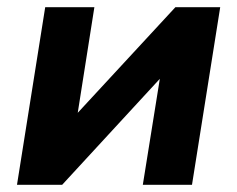

<svg xmlns="http://www.w3.org/2000/svg" viewBox="-20 -511 656 531"><path d="M27 0 105 -491H241L195 -199L465 -491H589L511 0H375L422 -293L152 0Z"/></svg>

Font: Nunito Sans ExtraBold
Style: Italic
Weight: 800
Italic angle: -9°
Designer: Vernon Adams
Foundry: Vernon Adams
Version: Version 3.006; ttfautohint (v1.8.3)